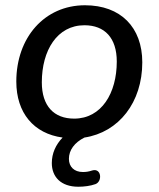

<svg xmlns="http://www.w3.org/2000/svg" viewBox="-20 -517 603 730"><path d="M262 -66C185 -66 139 -114 139 -204C139 -325 197 -421 301 -421C378 -421 424 -373 424 -283C424 -163 366 -66 262 -66ZM278 193C299 193 324 190 343 183C370 173 366 121 331 131C316 136 306 137 295 137C262 137 242 117 242 87C242 54 263 25 301 6C432 -14 521 -128 521 -280C521 -413 439 -497 303 -497C150 -497 42 -375 42 -207C42 -88 108 -9 218 6C192 33 177 66 177 103C177 155 211 193 278 193Z"/></svg>

Font: SN Pro Medium
Style: Italic
Weight: 400
Italic angle: -9°
Designer: Tobias Whetton
Foundry: Supernotes
Version: Version 1.001;Glyphs 3.2 (3249)